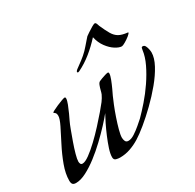

<svg xmlns="http://www.w3.org/2000/svg" viewBox="-135 -734 907 893"><g transform="rotate(-30 319.0 -287.0)"><path d="M31 13Q18 13 13 7Q8 1 8 -12Q8 -49 24 -92.5Q40 -136 61.5 -177.5Q83 -219 99 -251.5Q115 -284 115 -299Q115 -313 108.5 -317.5Q102 -322 102 -323Q102 -325 112.5 -330.5Q123 -336 138 -342.5Q153 -349 165.5 -353.5Q178 -358 182 -358Q187 -358 187 -351Q187 -341 179.5 -321.5Q172 -302 163 -282.5Q154 -263 149 -253Q143 -241 133.5 -215.5Q124 -190 113.5 -160.5Q103 -131 96 -105.5Q89 -80 89 -68Q89 -62 91.5 -56Q94 -50 102 -50Q116 -50 139.5 -67Q163 -84 190.5 -110Q218 -136 244.5 -165Q271 -194 291.5 -218Q312 -242 321 -254Q332 -269 339 -284Q342 -291 345 -303.5Q348 -316 352.5 -327.5Q357 -339 364 -342Q368 -344 378.5 -348Q389 -352 399.5 -355Q410 -358 414 -358Q419 -358 419 -351Q419 -341 411.5 -321.5Q404 -302 395 -282.5Q386 -263 381 -253Q375 -240 364.5 -214Q354 -188 344 -158.5Q334 -129 327 -103Q320 -77 320 -63Q320 -53 324 -44Q328 -35 340 -35Q355 -35 373.5 -47Q392 -59 409.5 -74Q427 -89 437 -98Q460 -121 488 -153Q516 -185 541.5 -222.5Q567 -260 585 -297.5Q603 -335 607 -368Q608 -372 609 -377.5Q610 -383 616 -383Q625 -383 629.5 -374Q634 -365 636 -354.5Q638 -344 638 -338Q638 -309 618.5 -272.5Q599 -236 567.5 -198Q536 -160 500 -125Q464 -90 430.5 -62.5Q397 -35 374 -21Q350 -6 323 3.5Q296 13 267 13Q257 13 246 10Q235 7 235 -7Q235 -25 243.5 -51Q252 -77 264 -105.5Q276 -134 288.5 -159.5Q301 -185 310 -201Q295 -182 270 -155Q245 -128 214 -98.5Q183 -69 150.5 -44Q118 -19 87 -3Q56 13 31 13ZM297 -428Q292 -428 292 -432Q292 -435 295 -438Q298 -441 299 -442Q318 -456 335.5 -469Q353 -482 370 -499Q375 -504 385.5 -516Q396 -528 405.5 -539Q415 -550 417 -552Q421 -555 433.5 -563.5Q446 -572 459 -579.5Q472 -587 476 -587Q481 -587 484.5 -579Q488 -571 489 -566Q503 -534 514.5 -514.5Q526 -495 542.5 -485.5Q559 -476 588 -473Q591 -473 591 -472Q591 -467 578.5 -457Q566 -447 552 -439Q538 -431 533 -431Q519 -431 499 -443.5Q479 -456 461.5 -479.5Q444 -503 437 -535Q407 -502 373.5 -475Q340 -448 303 -430Q299 -428 297 -428Z"/></g></svg>

Font: My Soul
Style: Regular
Weight: 400
Designer: Robert E. Leuschke
Foundry: Robert E. Leuschke
Version: Version 1.010; ttfautohint (v1.8.4.7-5d5b)